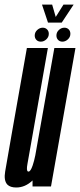

<svg xmlns="http://www.w3.org/2000/svg" viewBox="-47 -808 347 832"><path d="M94 0V-26Q62 4.5 23.5 4.5Q-2.5 4.5 -15 -8Q-31.5 -25.5 -24.5 -65.5Q-12 -136 4.5 -232L69.5 -600H160.5L95.5 -230.5Q78 -131.5 72 -98Q66.5 -68.5 74 -65Q75 -64.5 76.5 -64.5Q85.5 -64.5 94.5 -91Q101 -110 106 -135L188.5 -600H280L174 0ZM130 -627.5Q118 -627.5 110.8 -635Q103.5 -642.5 103.5 -654Q103.5 -668 114.2 -678Q125 -688 138.5 -688Q149.5 -688 157 -680.5Q164.5 -673 164.5 -661.5Q164.5 -647.5 153.8 -637.5Q143 -627.5 130 -627.5ZM223.5 -627.5Q212 -627.5 204.8 -635Q197.5 -642.5 197.5 -654Q197.5 -668 208 -678Q218.5 -688 232 -688Q243.5 -688 250.8 -680.5Q258 -673 258 -661.5Q258 -647.5 247.2 -637.5Q236.5 -627.5 223.5 -627.5ZM161 -710 135 -788H179L194.5 -734.5L228 -788H272L220.5 -710Z"/></svg>

Font: Anybody UltraCondensed Medium
Style: Italic
Weight: 500
Width: 1
Italic angle: -10°
Designer: Tyler Finck
Foundry: Etcetera Type Company
Version: Version 1.010; ttfautohint (v1.8.3) -l 8 -r 50 -G 200 -x 14 